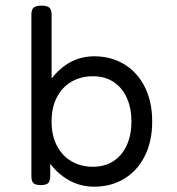

<svg xmlns="http://www.w3.org/2000/svg" viewBox="-20 -666 640 696"><path d="M167 -613.8V-381.3Q230 -461.9 321.8 -461.9Q382.3 -461.9 429.9 -433.3Q477.5 -404.8 504.6 -351.3Q531.7 -297.9 531.7 -225.6Q531.7 -153.3 504.6 -99.9Q477.5 -46.4 429.9 -17.8Q382.3 10.7 321.8 10.7Q273.9 10.7 233.4 -10.7Q192.9 -32.2 162.1 -72.3V-26.9Q162.1 -9.8 154.8 -2.4Q147.5 4.9 128.4 4.9H127.4Q108.4 4.9 101.1 -2.4Q93.8 -9.8 93.8 -26.9V-613.8Q93.8 -630.9 101.8 -638.2Q109.9 -645.5 129.9 -645.5H130.9Q150.9 -645.5 158.9 -638.2Q167 -630.9 167 -613.8ZM167 -225.6Q167 -174.8 186.3 -137.7Q205.6 -100.6 239.5 -81.1Q273.4 -61.5 316.9 -61.5Q360.4 -61.5 391.8 -82.3Q423.3 -103 439.9 -140.4Q456.5 -177.7 456.5 -225.6Q456.5 -273.4 439.9 -310.8Q423.3 -348.1 391.8 -368.9Q360.4 -389.6 316.9 -389.6Q273.4 -389.6 239.5 -370.1Q205.6 -350.6 186.3 -313.5Q167 -276.4 167 -225.6Z"/></svg>

Font: Courier Prime Sans
Style: Regular
Weight: 400
Designer: Alan Dague-Greene
Foundry: Quote-Unquote Apps
Version: Version 3.020